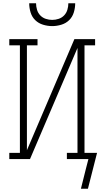

<svg xmlns="http://www.w3.org/2000/svg" viewBox="-20 -975 640 1177"><path d="M300 -815Q272 -815 244 -823.5Q216 -832 196 -851.5Q176 -871 167.5 -899Q159 -927 159 -955H201Q201 -935 207 -915Q213 -895 227 -880.5Q241 -866 260.5 -859.5Q280 -853 300 -853Q320 -853 339.5 -859.5Q359 -866 373 -880.5Q387 -895 393 -915Q399 -935 399 -955H441Q441 -927 432.5 -899Q424 -871 404 -851.5Q384 -832 356 -823.5Q328 -815 300 -815ZM519 182H476L506 62L522 0H390V-38H455V-681L164 0H37V-38H102V-697H37V-735H210V-697H145V-54L436 -735H563V-697H498V-38H575Z"/></svg>

Font: Iosevka Curly Slab XLtEx
Style: Regular
Weight: 200
Width: 7
Monospace: yes
Designer: Belleve Invis
Foundry: Belleve Invis
Version: Version 11.1.0; ttfautohint (v1.8.3)